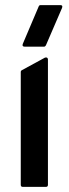

<svg xmlns="http://www.w3.org/2000/svg" viewBox="-20 -729 271 749"><path d="M167 -8Q167 0 159 0H69Q61 0 61 -8V-449Q61 -453 65 -455L155 -504Q160 -506 163.5 -504Q167 -502 167 -497ZM131 -704Q133 -709 138 -709H216Q226 -709 222 -698L159 -552Q156 -547 152 -547H76Q65 -547 69 -558Z"/></svg>

Font: RonaldsonGothic
Style: Regular
Weight: 400
Designer: Mr. Robertson for MacKellar, Smiths & Jordan Co. Philadelphia
Foundry: CAT-Fonts Peter Wiegel
Version: Version 1.000